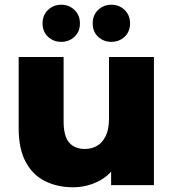

<svg xmlns="http://www.w3.org/2000/svg" viewBox="-20 -783 732 812"><path d="M289 9Q223 9 170.5 -17Q118 -43 88.5 -98.5Q59 -154 59 -239V-542H249V-270Q249 -207 272.5 -180Q296 -153 339 -153Q367 -153 390 -166Q413 -179 427 -207.5Q441 -236 441 -281V-542H631V0H450V-153L485 -110Q457 -50 404 -20.5Q351 9 289 9ZM451 -606Q418 -606 395 -627.5Q372 -649 372 -684Q372 -719 395 -741Q418 -763 451 -763Q484 -763 507 -741Q530 -719 530 -684Q530 -649 507 -627.5Q484 -606 451 -606ZM239 -606Q206 -606 183 -627.5Q160 -649 160 -684Q160 -719 183 -741Q206 -763 239 -763Q272 -763 295 -741Q318 -719 318 -684Q318 -649 295 -627.5Q272 -606 239 -606Z"/></svg>

Font: Montserrat Thin ExtraBold
Style: Regular
Weight: 800
Version: Version 9.000